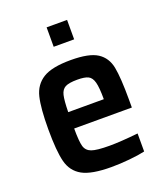

<svg xmlns="http://www.w3.org/2000/svg" viewBox="-131 -786 755 882"><g transform="rotate(-20 246.0 -344.5)"><path d="M443 -217H161Q161 -154 168 -129.5Q175 -105 200 -96Q225 -87 287 -87Q341 -87 427 -96V-8Q397 -1 350.5 3.5Q304 8 262 8Q165 8 120 -17Q75 -42 61.5 -95Q48 -148 48 -254Q48 -357 61 -410.5Q74 -464 117.5 -491Q161 -518 253 -518Q343 -518 383 -492Q423 -466 433 -414.5Q443 -363 443 -255ZM161 -297H335Q335 -354 328 -380Q321 -406 304 -414.5Q287 -423 251 -423Q210 -423 192 -413.5Q174 -404 168 -379Q162 -354 161 -297ZM201 -602V-697H301V-602Z"/></g></svg>

Font: Saira Semi Condensed Medium
Style: Regular
Weight: 500
Width: 4
Designer: Hector Gatti with collaboration of the Omnibus-Type team
Foundry: Omnibus-Type
Version: Version 1.001; ttfautohint (v1.8)